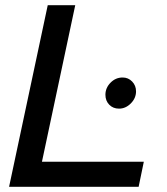

<svg xmlns="http://www.w3.org/2000/svg" viewBox="-20 -720 643 740"><path d="M15 0 164 -700H270L141.7 -96.7H534.3L514.3 0ZM438.7 -301.3Q415.7 -301.3 401 -316.5Q386.3 -331.6 386.3 -354.7Q386.3 -381.3 406 -401.3Q425.6 -421.3 452.7 -421.3Q474.3 -421.3 489.3 -405.8Q504.3 -390.3 504.3 -367.9Q504.3 -341.7 484.3 -321.5Q464.2 -301.3 438.7 -301.3Z"/></svg>

Font: Red Hat Display VF
Style: Italic
Weight: 300
Italic angle: -12°
Designer: Pentagram, MCKL
Foundry: Pentagram, MCKL
Version: Version 1.010